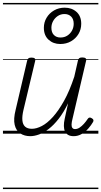

<svg xmlns="http://www.w3.org/2000/svg" viewBox="-20 -905 686 1300"><path d="M185 17Q146 17 117.5 -1.5Q89 -20 79.5 -59.5Q70 -99 86 -162L164 -495Q167 -506 173 -510.5Q179 -515 193 -515Q209 -515 215 -509.5Q221 -504 218 -492L139 -161Q129 -119 131.5 -90.5Q134 -62 150 -47.5Q166 -33 196 -33Q227 -33 263.5 -52Q300 -71 338 -113Q376 -155 413.5 -222Q451 -289 483 -386L508 -496Q511 -507 517 -511.5Q523 -516 537 -516Q553 -516 559.5 -510.5Q566 -505 563 -494L471 -101Q465 -78 464.5 -62.5Q464 -47 470 -39Q476 -31 488 -31Q504 -31 519 -41Q534 -51 548 -66.5Q562 -82 574 -100Q579 -108 586 -109Q593 -110 602 -104Q611 -99 612.5 -92.5Q614 -86 610 -79Q598 -58 578.5 -35.5Q559 -13 533.5 2Q508 17 479 17Q456 17 441.5 8.5Q427 0 420 -15Q413 -30 412.5 -52Q412 -74 418 -100L441 -206Q411 -144 377.5 -101Q344 -58 310 -32Q276 -6 244 5.5Q212 17 185 17ZM388 -607Q341 -607 309 -636Q277 -665 277 -717Q277 -754 295.5 -785Q314 -816 346 -834.5Q378 -853 418 -853Q466 -853 498 -824.5Q530 -796 530 -744Q530 -706 511.5 -675Q493 -644 461 -625.5Q429 -607 388 -607ZM389 -651Q416 -651 436 -664Q456 -677 467.5 -698Q479 -719 479 -744Q479 -776 461.5 -793Q444 -810 417 -810Q391 -810 371 -796.5Q351 -783 339.5 -762Q328 -741 328 -717Q328 -685 345 -668Q362 -651 389 -651ZM0 365H646V375H0ZM0 -20H646V0H0ZM0 -505H646V-500H0ZM0 -885H646V-875H0Z"/></svg>

Font: Playwrite AT Guides
Style: Italic
Weight: 400
Italic angle: -13.0072°
Designer: Veronika Burian, José Scaglione
Foundry: TypeTogether
Version: Version 1.002